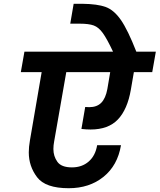

<svg xmlns="http://www.w3.org/2000/svg" viewBox="-20 -1013 843 1014"><path d="M784 -632H687L671 -539Q653 -435 602.5 -382Q552 -329 458 -329Q435 -329 410 -332L430 -448Q437 -447 451 -447Q492 -447 515 -470.5Q538 -494 547 -543L562 -632H330L266 -266Q262 -245 262 -226Q262 -188 283 -158.5Q304 -129 360 -129Q413 -129 448.5 -160Q484 -191 493 -246H619Q601 -139 526.5 -79Q452 -19 343 -19Q220 -19 176 -77Q132 -135 132 -208Q132 -237 138 -271L200 -632H90L109 -740H577Q545 -808 523 -838.5Q501 -869 475 -878.5Q449 -888 400 -888H351L369 -993H415Q495 -992 538.5 -976Q582 -960 618.5 -907.5Q655 -855 700 -740H803Z"/></svg>

Font: Fz Poppins SemBd
Style: Italic
Weight: 600
Italic angle: -10°
Designer: Ninad Kale (Devanagari), Jonny Pinhorn (Latin)
Foundry: Indian Type Foundry
Version: Vit hóa bi Vntype.Com & FontZin.Com